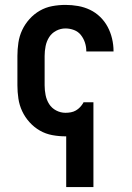

<svg xmlns="http://www.w3.org/2000/svg" viewBox="-20 -548 540 783"><path d="M250 215V8Q249 8 248.5 8Q248 8 247 8Q220 8 193 3Q166 -2 142.5 -15.5Q119 -29 100.5 -49.5Q82 -70 70.5 -94.5Q59 -119 55 -146Q51 -173 51 -200V-320Q51 -347 55 -374Q59 -401 70.5 -425.5Q82 -450 100.5 -470.5Q119 -491 142.5 -504.5Q166 -518 193 -523Q220 -528 247 -528Q273 -528 298.5 -523.5Q324 -519 347 -508Q370 -497 388.5 -479Q407 -461 419 -438.5Q431 -416 437 -390.5Q443 -365 443 -340Q443 -339 443 -338.5Q443 -338 443 -338H332Q332 -338 332 -338.5Q332 -339 332 -339Q332 -357 326.5 -374Q321 -391 310 -405Q299 -419 282 -425.5Q265 -432 247 -432Q227 -432 209 -422.5Q191 -413 180.5 -396.5Q170 -380 166 -360Q162 -340 162 -320V-200Q162 -180 166 -160Q170 -140 180.5 -123.5Q191 -107 209 -97.5Q227 -88 247 -88Q258 -88 269 -90Q280 -92 289.5 -97.5Q299 -103 306.5 -111Q314 -119 320 -129V-131H361V215Z"/></svg>

Font: Iosevka SS04
Style: Bold
Weight: 700
Monospace: yes
Designer: Belleve Invis
Foundry: Belleve Invis
Version: Version 19.0.0; ttfautohint (v1.8.4)